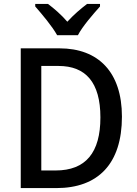

<svg xmlns="http://www.w3.org/2000/svg" viewBox="-20 -961 698 981"><path d="M272 -781H378C401 -826 457 -890 491 -928V-941H425C391 -915 359 -888 324 -850C293 -886 256 -918 225 -941H160V-928C195 -888 248 -825 272 -781ZM603 -365C603 -593 482 -714 284 -714H86V0H268C481 0 603 -124 603 -365ZM493 -361C493 -181 418 -90 264 -90H191V-624H279C417 -624 493 -541 493 -361Z"/></svg>

Font: Noto Sans Arabic SemCond Med
Style: Regular
Weight: 500
Width: 4
Designer: Monotype Design Team, Nadine Chahine, Nizar Qandah and Khaled Hosny
Foundry: Monotype Imaging Inc.
Version: Version 2.012